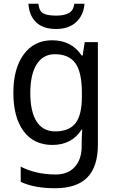

<svg xmlns="http://www.w3.org/2000/svg" viewBox="-20 -760 619 1020"><path d="M414 -465H419L430 -536H500V9Q500 125 444 182.5Q388 240 272 240Q162 240 90 206V125Q127 145 175 156Q223 167 277 167Q341 167 377.5 126.5Q414 86 414 16V-5Q414 -35 417 -71H413Q361 10 258 10Q160 10 105.5 -63Q51 -136 51 -267Q51 -396 106 -471Q161 -546 257 -546Q360 -546 414 -465ZM141 -266Q141 -167 174.5 -114.5Q208 -62 273 -62Q347 -62 381 -105.5Q415 -149 415 -246V-267Q415 -376 380.5 -424Q346 -472 271 -472Q209 -472 175 -418.5Q141 -365 141 -266ZM278 -606Q209 -606 172 -641.5Q135 -677 131 -740H184Q188 -701 210 -689Q232 -677 279 -677Q321 -677 345.5 -690.5Q370 -704 375 -740H429Q424 -679 384.5 -642.5Q345 -606 278 -606Z"/></svg>

Font: Noto Sans Display
Style: Regular
Weight: 400
Designer: Monotype Design team
Foundry: Monotype Imaging Inc.
Version: Version 1.000